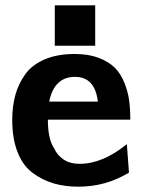

<svg xmlns="http://www.w3.org/2000/svg" viewBox="-20 -691 547 722"><path d="M186 -519V-671H338V-519ZM26 -240Q26 -291 37.5 -333Q49 -375 74.5 -411Q100 -447 147.5 -467.5Q195 -488 261 -488Q313 -488 351 -473.5Q389 -459 411.5 -436.5Q434 -414 447.5 -380.5Q461 -347 465.5 -314Q470 -281 470 -241H160Q160 -166 185 -131Q194 -109 218 -92Q242 -75 280 -75Q366 -75 457 -149L465 -42Q378 11 275 11Q223 11 181 -1.5Q139 -14 102.5 -41Q66 -68 46 -119Q26 -170 26 -240ZM165 -309H348Q337 -402 262 -402Q184 -402 165 -309Z"/></svg>

Font: Coval
Style: Heavy
Weight: 900
Foundry: Context Ltd
Version: Version 001.000